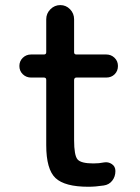

<svg xmlns="http://www.w3.org/2000/svg" viewBox="-20 -710 540 740"><path d="M99.6 -411.1Q81.1 -411.1 67.9 -423.8Q54.7 -436.5 54.7 -455.6Q54.7 -474.6 67.9 -487.3Q81.1 -500 99.6 -500H149.4Q158.2 -500 158.2 -508.8V-635.7Q158.2 -658.2 174.3 -674.3Q190.4 -690.4 212.4 -690.4Q234.4 -690.4 250 -674.3Q265.6 -658.2 265.6 -635.7V-508.8Q265.6 -500 274.4 -500H389.6Q408.2 -500 421.4 -487.3Q434.6 -474.6 434.6 -455.6Q434.6 -436.5 421.9 -423.8Q409.2 -411.1 389.6 -411.1H274.4Q266.6 -411.1 265.6 -402.3V-169.9Q265.6 -111.3 278.8 -95.7Q292 -80.1 339.8 -80.1Q362.3 -80.1 380.9 -84Q397.5 -86.9 411.1 -77.6Q424.8 -68.4 424.8 -50.8Q424.8 -29.3 412.6 -13.7Q400.4 2 379.9 4.9Q347.7 9.8 320.3 9.8Q229.5 9.8 193.8 -23.9Q158.2 -57.6 158.2 -150.4V-402.3Q158.2 -411.1 149.4 -411.1Z"/></svg>

Font: Rounded Mgen+ 2m medium
Style: Regular
Weight: 500
Designer: [Source Han Sans]
Ryoko NISHIZUKA  (kana & ideographs); Paul D. Hunt (Latin, Greek & Cyrillic); Wenlong ZHANG  (bopomofo
Version: Version 1.059.20150602